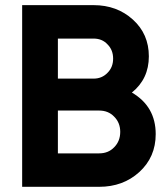

<svg xmlns="http://www.w3.org/2000/svg" viewBox="-20 -720 645 740"><path d="M488.3 -363.3Q580.1 -309.6 580.1 -203.1Q580.1 -114.3 516.6 -56.6Q454.1 0 362.3 0Q262.7 0 65.4 0Q65.4 -174.8 65.4 -700.2Q133.8 -700.2 340.8 -700.2Q430.7 -700.2 492.2 -644.5Q553.7 -588.9 553.7 -502.9Q553.7 -416 488.3 -363.3ZM340.8 -571.3Q306.6 -571.3 203.1 -571.3Q203.1 -532.2 203.1 -417Q237.3 -417 340.8 -417Q373 -417 394.5 -439.5Q416 -460.9 416 -494.1Q416 -527.3 394.5 -548.8Q374 -571.3 340.8 -571.3ZM362.3 -128.9Q397.5 -128.9 419.9 -152.3Q443.4 -175.8 443.4 -211.9Q443.4 -247.1 419.9 -270.5Q397.5 -293.9 362.3 -293.9Q308.6 -293.9 203.1 -293.9Q203.1 -252.9 203.1 -128.9Q243.2 -128.9 362.3 -128.9Z"/></svg>

Font: LeFont
Style: Regular
Weight: 700
Designer: Leryon MEDIA
Version: Version 1.0